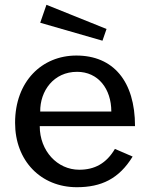

<svg xmlns="http://www.w3.org/2000/svg" viewBox="-20 -772 622 802"><path d="M146 -245H544C544 -433 453 -540 299 -540C155 -540 43 -432 43 -259C43 -100 151 10 301 10C403 10 477 -25 534 -118L460 -150C424 -89 375 -63 311 -63C219 -63 146 -142 146 -245ZM445 -306H148C147 -392 204 -472 302 -472C390 -472 445 -401 445 -306ZM174 -752 148 -677 408 -602 425 -651Z"/></svg>

Font: Bisquit Text
Style: Regular
Weight: 400
Version: Version 1.004;Glyphs 3.2.3 (3260)